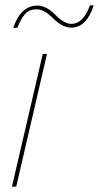

<svg xmlns="http://www.w3.org/2000/svg" viewBox="-20 -703 373 723"><path d="M333 -683Q306 -599 248 -599Q215 -599 180.5 -633.5Q146 -668 119 -668Q91 -668 75.5 -651.5Q60 -635 45 -598H30Q58 -682 121 -682Q154 -682 188 -647.5Q222 -613 249 -613Q293 -613 319 -683ZM157 -500 41 0H25L141 -500Z"/></svg>

Font: Elaine Sans Thin
Style: Italic
Weight: 250
Italic angle: -13°
Designer: Wei Huang
Foundry: Wei Huang
Version: Version 2.001;December 24, 2019;FontCreator 12.0.0.2547 64-b